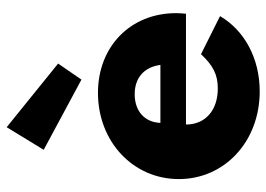

<svg xmlns="http://www.w3.org/2000/svg" viewBox="-134 -666 814 587"><g transform="rotate(-90 273.5 -372.0)"><path d="M288.2 14.5C388.2 14.5 474.1 -31.4 518.2 -106.8L401.8 -165C367.7 -128.2 339.1 -113.6 297.3 -113.6C230 -113.6 186.8 -151.8 186.8 -210.9H525.5C526.8 -224.1 527.3 -232.3 527.3 -241.4C527.3 -380 425.9 -480 283.6 -480C135 -480 20 -373.2 20 -232.7C20 -92.7 135 14.5 288.2 14.5ZM324.1 -530.5 373.2 -601.8 178.6 -759.1 109.5 -645.9ZM279.5 -367.7C329.5 -367.7 362.3 -339.1 369.1 -289.1H191.8C193.6 -337.3 227.7 -367.7 279.5 -367.7Z"/></g></svg>

Font: Spartan MB ExtBd
Style: Regular
Weight: 800
Designer: Matt Bailey, Mirko Velimirovic
Foundry: Matt Bailey
Version: Version 1.005